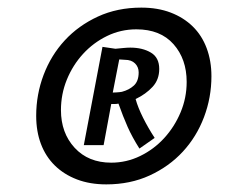

<svg xmlns="http://www.w3.org/2000/svg" viewBox="-20 -706 620 504"><path d="M75 -402Q75 -361 87.5 -328Q100 -295 124 -271.5Q148 -248 182 -235Q216 -222 259 -222Q322 -222 373 -245.5Q424 -269 460 -308Q496 -347 515.5 -398.5Q535 -450 535 -506Q535 -546 522.5 -579.5Q510 -613 486 -636.5Q462 -660 428 -673Q394 -686 351 -686Q288 -686 237 -662.5Q186 -639 150 -600Q114 -561 94.5 -509.5Q75 -458 75 -402ZM338 -629Q401 -629 435.5 -590Q470 -551 470 -491Q470 -449 454 -411Q438 -373 411 -343.5Q384 -314 348 -296.5Q312 -279 272 -279Q212 -279 176 -318Q140 -357 140 -417Q140 -459 155.5 -497Q171 -535 198 -564.5Q225 -594 261 -611.5Q297 -629 338 -629ZM386 -344Q369 -370 355.5 -397Q342 -424 336 -446Q363 -459 380.5 -478Q398 -497 398 -525Q398 -555 376 -568Q354 -581 322 -581Q314 -581 304 -580Q294 -579 283 -578L249 -583L200 -325H252L272 -433Q277 -433 281.5 -433Q286 -433 291 -434Q303 -400 315 -373Q327 -346 346 -316ZM308 -549Q325 -549 334.5 -539.5Q344 -530 344 -516Q344 -493 331.5 -481.5Q319 -470 300 -465Q295 -464 286.5 -463.5Q278 -463 276 -463L293 -550Z"/></svg>

Font: Amaranth
Style: Italic
Weight: 400
Designer: Gesine Todt
Foundry: Gesine Todt
Version: Version 1.001